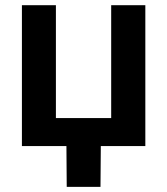

<svg xmlns="http://www.w3.org/2000/svg" viewBox="-20 -560 641 736"><path d="M64 0V-540H194.3V-107.4H406.2V-540H537.1V0ZM235.8 156.2 234.4 -31.2H366.7L365.2 156.2Z"/></svg>

Font: V-Inter
Style: SemiBold-600
Weight: 600
Designer: Rasmus Andersson
Foundry: rsms
Version: Version 4.000;git-4146feb